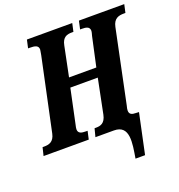

<svg xmlns="http://www.w3.org/2000/svg" viewBox="-180 -847 1112 1190"><g transform="rotate(-20 376.0 -252.0)"><path d="M510 210H573L629 -54L608 -55C584 -55 566 -61 566 -86C566 -92 567 -103 572 -120L672 -600C683 -653 716 -660 750 -660H760L772 -714H473L461 -660H472C501 -660 524 -656 524 -628C524 -622 521 -611 517 -597L475 -404H295L335 -600C345 -653 375 -660 407 -660H417L429 -714H130L118 -660H128C162 -660 186 -656 186 -628C186 -622 183 -613 180 -592L78 -112C67 -61 35 -54 3 -54H-7L-20 0H278L290 -54H279C251 -54 228 -58 228 -86C228 -92 230 -103 233 -115L281 -342H462L416 -114C405 -61 375 -54 346 -54H336L322 0H444C549 0 526 113 510 210Z"/></g></svg>

Font: Noto Serif Condensed Extra
Style: Italic
Weight: 800
Width: 3
Italic angle: -12°
Designer: Monotype Design Team
Foundry: Monotype Imaging Inc.
Version: Version 1.901